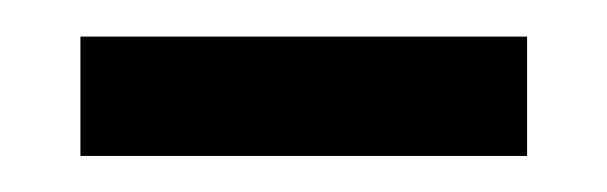

<svg xmlns="http://www.w3.org/2000/svg" viewBox="-20 -382 335 106"><path d="M271 -295.9H24.4V-361.8H271Z"/></svg>

Font: Agdasima
Style: Regular
Weight: 400
Width: 3
Designer: The DocRepair Project, Patric King
Foundry: Google
Version: Version 2.002